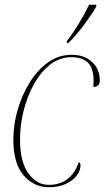

<svg xmlns="http://www.w3.org/2000/svg" viewBox="-20 -776 439 806"><path d="M185 10Q122 10 79 -40Q36 -90 36 -190Q36 -252 54 -314.5Q72 -377 104.5 -429.5Q137 -482 181.5 -514Q226 -546 281 -546Q320 -546 346.5 -530.5Q373 -515 386 -491Q399 -467 399 -441Q399 -424 391.5 -417.5Q384 -411 372 -411Q372 -417 372.5 -424Q373 -431 373 -438Q372 -493 347.5 -514.5Q323 -536 280 -536Q231 -536 191.5 -505.5Q152 -475 123.5 -424.5Q95 -374 79.5 -312.5Q64 -251 64 -190Q64 -97 99 -48.5Q134 0 184 0Q278 0 311 -96Q313 -95 315.5 -91Q318 -87 318 -82Q318 -60 302 -39Q286 -18 256.5 -4Q227 10 185 10ZM261 -604Q286 -636 310 -675.5Q334 -715 354 -756H384V-748Q365 -715 332.5 -671.5Q300 -628 268 -596H260Z"/></svg>

Font: Noto Serif Display SemiCondensed Thin
Style: Italic
Weight: 100
Width: 4
Italic angle: -12°
Designer: Monotype Design Team
Foundry: Monotype Imaging Inc.
Version: Version 2.009